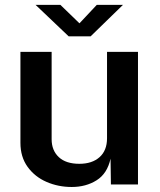

<svg xmlns="http://www.w3.org/2000/svg" viewBox="-20 -736 640 766"><path d="M61.5 -166V-529H186V-180.5Q186 -136 214.5 -109.2Q243 -82.5 296.5 -82.5Q347.5 -82.5 377.2 -109Q407 -135.5 407 -184.5V-529H530.5V0H422.5L421 -103Q408 -43.5 365.5 -16.8Q323 10 266 10Q212.5 10 165.8 -10.2Q119 -30.5 90.2 -70.2Q61.5 -110 61.5 -166ZM122 -716.5H221L297 -643L366 -716.5H470.5L341.5 -591H254Z"/></svg>

Font: 1883 Sans SemiBold
Style: Regular
Weight: 600
Designer: 1883 Sans project is a fork of Public Sans.
Version: Version 1.009